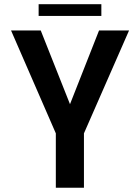

<svg xmlns="http://www.w3.org/2000/svg" viewBox="-20 -880 656 900"><path d="M161.1 -805.2V-860.4H455.1V-805.2ZM585 -737.3 373.5 -254.9V0H241.7V-254.9L31.7 -737.3H170.9L308.1 -391.6L444.3 -737.3Z"/></svg>

Font: Epilogue SemiBold
Style: Regular
Weight: 600
Designer: Tyler Finck
Foundry: Etcetera Type Co
Version: Version 2.112